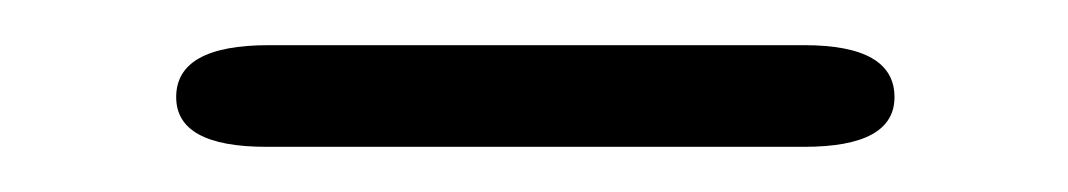

<svg xmlns="http://www.w3.org/2000/svg" viewBox="-20 -256 473 85"><path d="M336 -191H98Q58 -191 58 -213Q58 -236 99 -236H336Q376 -236 376 -213Q376 -191 336 -191Z"/></svg>

Font: Cute Font
Style: Regular
Weight: 400
Designer: TypoDesign Lab.inc.
Foundry: TypoDesign Lab.inc.
Version: Version 1.00